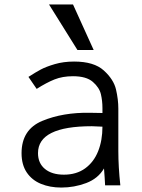

<svg xmlns="http://www.w3.org/2000/svg" viewBox="-20 -834 640 864"><path d="M77 -144.5Q77 -251 169.8 -289.8Q262.5 -328.5 384 -326.5L441 -325.5V-348Q441 -380.5 434 -410.2Q427 -440 397.8 -465.5Q368.5 -491 308.5 -491Q261.5 -491 225.2 -476.5Q189 -462 145 -434L108 -488Q139 -508 163.2 -521Q187.5 -534 226.8 -545.5Q266 -557 313.5 -557Q403 -557 447.2 -516.8Q491.5 -476.5 502 -431.5Q512.5 -386.5 512.5 -345V-154Q512.5 -84 521.5 0H453Q452 -11.5 451 -34.5L448 -76Q421.5 -30.5 367.8 -10.2Q314 10 256 10Q204.5 10 164 -6.8Q123.5 -23.5 100.2 -58.2Q77 -93 77 -144.5ZM441 -264Q407.5 -266 393.5 -266Q151 -266 151 -145Q151 -99.5 182.2 -73.8Q213.5 -48 267.5 -48Q324 -48 363 -76.2Q402 -104.5 421.5 -153.2Q441 -202 441 -264ZM200.5 -814H308.5L401.5 -609H328.5Z"/></svg>

Font: JuliaMono Light
Style: Regular
Weight: 300
Monospace: yes
Designer: cormullion
Foundry: corm
Version: Version 0.054; ttfautohint (v1.8.4)